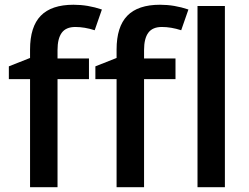

<svg xmlns="http://www.w3.org/2000/svg" viewBox="-20 -785 1045 805"><path d="M353 -453.1H221.2V0H106V-453.1H17.1V-506.8L106 -542V-577.1Q106 -672.9 150.9 -719Q195.8 -765.1 288.1 -765.1Q348.6 -765.1 407.2 -745.1L377 -658.2Q334.5 -671.9 295.9 -671.9Q256.8 -671.9 239 -647.7Q221.2 -623.5 221.2 -575.2V-540H353ZM715.8 -453.1H584V0H468.8V-453.1H379.9V-506.8L468.8 -542V-577.1Q468.8 -672.9 513.7 -719Q558.6 -765.1 650.9 -765.1Q711.4 -765.1 770 -745.1L739.7 -658.2Q697.3 -671.9 658.7 -671.9Q619.6 -671.9 601.8 -647.7Q584 -623.5 584 -575.2V-540H715.8ZM922.9 0H808.1V-759.8H922.9Z"/></svg>

Font: Sahel SemiBold FD
Style: SemiBold-FD
Weight: 600
Foundry: Saber Rastikerdar (saber.rastikerdar@gmail.com)
Version: Version 3.3.0